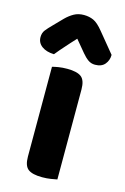

<svg xmlns="http://www.w3.org/2000/svg" viewBox="-137 -787 554 849"><g transform="rotate(15 140.0 -362.5)"><path d="M145 8Q100 8 80.5 -7Q61 -22 61 -64V-475Q71 -478 89 -481Q107 -484 129 -484Q174 -484 193.5 -469Q213 -454 213 -412V0Q203 2 185 5Q167 8 145 8ZM137 -624Q124 -610 113.5 -598.5Q103 -587 93.5 -576Q84 -565 74.5 -554.5Q65 -544 55 -531Q20 -532 -1 -547.5Q-22 -563 -22 -589Q-22 -608 -12 -621Q-2 -634 18 -654L57 -694Q74 -711 93.5 -722Q113 -733 139 -733Q163 -733 183 -724Q203 -715 228 -684L302 -594Q302 -569 287 -551Q272 -533 242 -533Q224 -533 210 -543Q196 -553 182 -570Z"/></g></svg>

Font: Baloo Bhai 2
Style: Bold
Weight: 700
Designer: Supriya Tembe, Noopur Datye and Ek Type
Foundry: Ek Type
Version: Version 1.640;PS 1.000;hotconv 16.6.51;makeotf.lib2.5.65220;